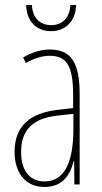

<svg xmlns="http://www.w3.org/2000/svg" viewBox="-20 -734 406 764"><path d="M283 -714H260C258 -667 231 -634 184 -634C137 -634 109 -665 107 -714H84C86 -645 129 -610 183 -610C242 -610 281 -651 283 -714ZM177 -537C143 -537 104 -525 72 -505L83 -483C120 -505 153 -512 177 -512C244 -512 271 -475 271 -355V-304L210 -297C100 -284 38 -234 38 -129C38 -57 73 10 157 10C233 10 261 -43 273 -93H275L276 0H297V-358C297 -489 261 -537 177 -537ZM209 -274 272 -281V-220C272 -97 241 -12 157 -12C99 -12 64 -54 64 -129C64 -217 110 -263 209 -274Z"/></svg>

Font: Noto Sans Kannada ExtraCondensed Thin
Style: Regular
Weight: 100
Width: 2
Designer: Jelle Bosma - Monotype Design Team
Foundry: Monotype Imaging Inc.
Version: Version 2.005